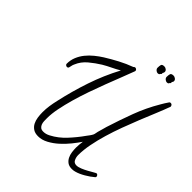

<svg xmlns="http://www.w3.org/2000/svg" viewBox="-235 -1065 1266 1266"><g transform="rotate(45 398.0 -431.5)"><path d="M795.9 -730.5Q779.3 -684.6 757.3 -631.8Q735.4 -579.1 712.4 -522.5Q689.5 -465.8 667.5 -406.2Q645.5 -346.7 628.4 -289.1Q611.3 -231.4 600.6 -176.3Q589.8 -121.1 589.8 -73.2Q589.8 -53.7 598.6 -35.2Q607.4 -16.6 629.9 -16.6Q645.5 -16.6 667 -25.4Q688.5 -34.2 708.5 -45.4Q728.5 -56.6 743.7 -65.4Q758.8 -74.2 761.7 -74.2Q767.6 -74.2 772 -68.8Q776.4 -63.5 776.4 -57.6Q776.4 -51.8 771.5 -48.8Q749 -29.3 715.8 -9.8Q682.6 9.8 653.3 17.6Q640.6 21.5 625 21.5Q599.6 21.5 584 10.3Q568.4 -1 559.6 -18.6Q550.8 -36.1 547.9 -57.1Q544.9 -78.1 544.9 -98.6Q544.9 -113.3 546.4 -127.9Q547.9 -142.6 549.8 -157.2Q532.2 -130.9 506.3 -98.6Q480.5 -66.4 449.7 -38.6Q418.9 -10.7 384.3 7.8Q349.6 26.4 315.4 26.4Q286.1 26.4 268.1 14.2Q250 2 240.2 -17.1Q230.5 -36.1 227.1 -59.6Q223.6 -83 223.6 -106.4Q223.6 -137.7 228 -167.5Q232.4 -197.3 239.3 -226.6Q264.6 -341.8 301.8 -452.1Q338.9 -562.5 394.5 -667Q366.2 -650.4 337.4 -636.7Q308.6 -623 280.3 -606.4Q242.2 -583 204.6 -551.8Q167 -520.5 149.4 -477.5Q144.5 -467.8 143.1 -459Q141.6 -450.2 138.7 -440.4Q136.7 -431.6 126 -431.6Q121.1 -431.6 115.7 -435.5Q110.4 -439.5 110.4 -445.3Q110.4 -479.5 122.6 -509.3Q134.8 -539.1 155.3 -564.5Q175.8 -589.8 201.7 -610.8Q227.5 -631.8 253.9 -648.4Q297.9 -675.8 343.3 -699.7Q388.7 -723.6 436.5 -741.2Q438.5 -744.1 441.9 -746.1Q445.3 -748 448.2 -748Q454.1 -748 459.5 -743.7Q464.8 -739.3 464.8 -732.4Q464.8 -729.5 463.9 -728.5Q449.2 -688.5 429.2 -637.7Q409.2 -586.9 387.7 -530.8Q366.2 -474.6 345.7 -416Q325.2 -357.4 309.1 -300.8Q293 -244.1 282.7 -192.9Q272.5 -141.6 272.5 -100.6Q272.5 -86.9 272.9 -72.8Q273.4 -58.6 277.8 -46.9Q282.2 -35.2 291.5 -27.3Q300.8 -19.5 318.4 -19.5Q341.8 -19.5 365.2 -32.2Q418 -59.6 460.9 -106Q503.9 -152.3 538.1 -201.2Q544.9 -210 552.7 -220.7Q560.5 -231.4 565.4 -241.2Q568.4 -248 569.8 -256.8Q571.3 -265.6 573.2 -273.4Q578.1 -289.1 582 -304.2Q585.9 -319.3 590.8 -335.9Q620.1 -428.7 653.8 -519Q687.5 -609.4 737.3 -693.4Q745.1 -706.1 752.4 -718.8Q759.8 -731.4 768.6 -743.2Q771.5 -748 778.3 -748Q786.1 -748 790.5 -743.2Q794.9 -738.3 795.9 -730.5ZM692.4 -864.3Q692.4 -860.4 690.4 -857.4Q688.5 -854.5 686.5 -850.6L685.5 -849.6Q687.5 -843.8 687.5 -841.8Q680.7 -836.9 678.2 -831.1Q675.8 -825.2 665 -825.2Q655.3 -825.2 646.5 -833Q637.7 -840.8 637.7 -850.6Q637.7 -867.2 641.1 -877.9Q644.5 -888.7 665 -888.7Q673.8 -888.7 683.1 -881.8Q692.4 -875 692.4 -864.3ZM606.4 -864.3Q606.4 -858.4 601.6 -850.6H600.6V-849.6Q601.6 -846.7 601.6 -841.8Q595.7 -836.9 592.8 -831.1Q589.8 -825.2 579.1 -825.2Q570.3 -825.2 561.5 -833Q552.7 -840.8 552.7 -850.6Q552.7 -867.2 555.7 -877.9Q558.6 -888.7 579.1 -888.7Q588.9 -888.7 597.7 -881.8Q606.4 -875 606.4 -864.3Z"/></g></svg>

Font: Calligraffiti
Style: Regular
Weight: 400
Designer: Dathan Boardman
Foundry: Open Window
Version: Version 1.000